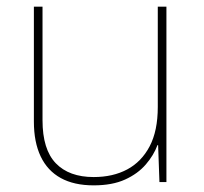

<svg xmlns="http://www.w3.org/2000/svg" viewBox="-20 -548 613 578"><path d="M481 -528V0H460L456 -111H454Q443 -81 419 -53Q395 -25 356.5 -7.5Q318 10 262 10Q203 10 163 -12Q123 -34 102.5 -77Q82 -120 82 -182V-528H108V-186Q108 -98 148 -56.5Q188 -15 262 -15Q320 -15 363 -38Q406 -61 430.5 -107.5Q455 -154 455 -226V-528Z"/></svg>

Font: Noto Sans Khmer Thin
Style: Regular
Weight: 250
Version: Version 2.003